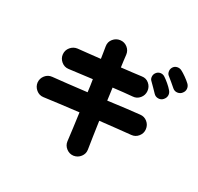

<svg xmlns="http://www.w3.org/2000/svg" viewBox="-183 -1057 1376 1334"><g transform="rotate(30 504.5 -389.5)"><path d="M558 58Q527 62 501.5 42.5Q476 23 472 -8Q467 -53 459.5 -108.5Q452 -164 444 -224Q367 -215 296 -206Q225 -197 173 -190Q142 -186 117 -206.5Q92 -227 88 -258Q85 -290 105 -315Q125 -340 157 -343Q202 -348 273 -355.5Q344 -363 423 -373Q420 -398 416.5 -422.5Q413 -447 409 -470Q357 -463 310 -457.5Q263 -452 227 -447Q195 -443 170 -464Q145 -485 142 -516Q139 -548 159.5 -572.5Q180 -597 211 -601Q241 -604 287 -609Q333 -614 387 -620Q383 -647 379 -671Q375 -695 372 -714Q367 -746 387.5 -771Q408 -796 439 -800Q471 -804 496 -784.5Q521 -765 525 -733Q527 -714 530 -690Q533 -666 537 -638Q583 -643 623.5 -648Q664 -653 695 -657Q727 -662 751.5 -641Q776 -620 779 -588Q782 -556 761.5 -531Q741 -506 709 -504Q680 -502 640.5 -497.5Q601 -493 557 -488Q560 -465 563.5 -440.5Q567 -416 570 -391Q645 -401 710.5 -409Q776 -417 817 -421Q849 -425 873.5 -405Q898 -385 902 -353Q906 -322 886 -296.5Q866 -271 834 -268Q791 -264 728 -257Q665 -250 592 -242Q601 -181 609 -126Q617 -71 624 -29Q629 2 609.5 27.5Q590 53 558 58ZM925 -695Q914 -705 891 -724Q868 -743 852 -756Q841 -766 839 -784.5Q837 -803 849 -819Q859 -832 876.5 -835.5Q894 -839 910 -831Q928 -822 952 -805Q976 -788 992 -773Q1007 -759 1009 -739Q1011 -719 997 -702Q985 -686 963.5 -683Q942 -680 925 -695ZM832 -597Q822 -608 801 -629Q780 -650 765 -665Q755 -676 755 -694.5Q755 -713 769 -728Q780 -740 797.5 -742Q815 -744 830 -734Q847 -723 869.5 -704Q892 -685 906 -668Q920 -652 919.5 -632.5Q919 -613 904 -597Q891 -582 869 -581.5Q847 -581 832 -597Z"/></g></svg>

Font: Zen Maru Gothic Black
Style: Regular
Weight: 900
Designer: Yoshimichi Ohira
Foundry: Positype
Version: Version 1.001